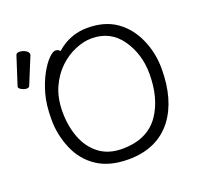

<svg xmlns="http://www.w3.org/2000/svg" viewBox="-127 -859 1065 1019"><g transform="rotate(-20 405.5 -349.5)"><path d="M289 -646Q365 -713 463 -713Q561 -713 626 -667.5Q691 -622 726 -543Q761 -464 761 -375Q761 -200 682 -95Q595 18 432 18Q325 18 255.5 -28.5Q186 -75 152.5 -155Q119 -235 119 -319.5Q119 -404 135.5 -462.5Q152 -521 176 -565Q200 -609 224 -633.5Q248 -658 263.5 -658Q279 -658 289 -646ZM420 -46Q564 -46 631 -145Q691 -234 691 -371Q691 -483 631.5 -568Q572 -653 465 -653Q422 -653 373.5 -633Q325 -613 283 -573.5Q241 -534 214.5 -475Q188 -416 188 -337.5Q188 -259 213 -192.5Q238 -126 290 -86Q342 -46 420 -46ZM61 -705Q64 -717 81.5 -717Q99 -717 115.5 -707.5Q132 -698 132 -685Q132 -682 131 -680L69 -529Q66 -520 52.5 -520Q39 -520 24.5 -528Q10 -536 10 -542.5Q10 -549 11 -550Z"/></g></svg>

Font: Fusion Kai T
Style: Regular
Weight: 400
Designer: Fontworks Inc.
Version: Version 24.134;May 13, 2024